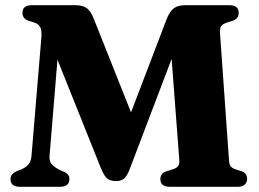

<svg xmlns="http://www.w3.org/2000/svg" viewBox="-20 -720 998 740"><path d="M247.5 -30Q247.5 0 210.5 0H57.5Q20.5 0 20.5 -29Q20.5 -42 27.8 -49Q35 -56 47 -61.5L62 -67Q78.5 -74 89.2 -86Q100 -98 101.5 -120.5L139.5 -576Q141.5 -602 135.2 -614.8Q129 -627.5 112.5 -633L91 -639.5Q66.5 -647.5 66.5 -671Q66.5 -700 104 -700H271Q297.5 -700 313.8 -689Q330 -678 342.5 -645L485 -287L621 -643Q633 -675 649.2 -687.5Q665.5 -700 694 -700H863Q900 -700 900 -671Q900 -648 876.5 -640L854.5 -633Q838 -627.5 832.2 -619Q826.5 -610.5 828 -591L862.5 -104Q863.5 -86 869.2 -78.8Q875 -71.5 889 -67L910.5 -60Q932.5 -53 932.5 -30.5Q932.5 -17 923.2 -8.5Q914 0 895.5 0H636Q598 0 598 -29Q598 -39.5 603.2 -47.5Q608.5 -55.5 622 -60L644.5 -67Q661 -72 666.8 -80.2Q672.5 -88.5 671 -104L641.5 -493L481 -71Q469.5 -40 457.2 -31Q445 -22 428 -22Q409 -22 395.8 -30Q382.5 -38 368 -74L201.5 -490L171 -120Q169 -97.5 180.5 -85.8Q192 -74 210.5 -65L229.5 -56.5Q247.5 -48 247.5 -30Z"/></svg>

Font: Fraunces 9pt
Style: Bold
Weight: 700
Version: Version 1.000;[b76b70a41]